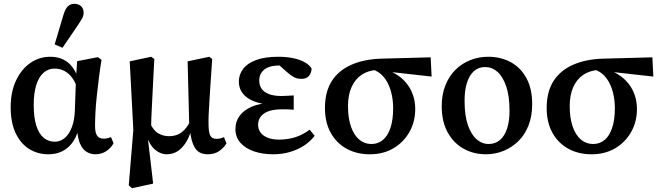

<svg xmlns="http://www.w3.org/2000/svg" viewBox="-20 -796 3467 1008"><path d="M234 14Q178 14 133 -14Q88 -42 62 -97.5Q36 -153 36 -233Q36 -314 64.5 -374Q93 -434 140 -466Q187 -498 243 -498Q283 -498 312.5 -483.5Q342 -469 362.5 -440.5Q383 -412 393 -372H412L390 -319Q379 -360 360 -386Q341 -412 317.5 -424Q294 -436 266 -436Q234 -436 209 -414.5Q184 -393 170.5 -350Q157 -307 157 -245Q157 -178 171 -135Q185 -92 210 -72Q235 -52 268 -52Q295 -52 318 -70Q341 -88 356 -125Q371 -162 373 -215L379 -387L385 -475L494 -496L513 -482Q505 -434 499 -385Q493 -336 488 -290.5Q483 -245 481 -205Q479 -165 479 -135Q479 -99 490 -83.5Q501 -68 524 -68Q535 -68 544.5 -70.5Q554 -73 563 -76L576 -44Q563 -19 538 -2.5Q513 14 480 14Q456 14 435 1.5Q414 -11 401 -40Q388 -69 385 -117L392 -116Q380 -73 358 -44.5Q336 -16 305 -1Q274 14 234 14ZM267 -563 314 -721Q324 -752 337.5 -764Q351 -776 370 -776Q391 -776 405 -764Q419 -752 419 -730Q419 -714 412 -701Q405 -688 391 -667L308 -545Z M656 177 680 -114 661 -474 774 -498 790 -486Q786 -414 783.5 -358.5Q781 -303 778.5 -258.5Q776 -214 774.5 -175.5Q773 -137 773 -100L755 -81L784 168L673 192ZM1070 14Q1024 14 1003 -20.5Q982 -55 978 -115L974 -118L965 -474L1079 -498L1094 -486Q1089 -414 1085.5 -360.5Q1082 -307 1079.5 -267Q1077 -227 1075.5 -195.5Q1074 -164 1075 -136Q1076 -96 1085.5 -81.5Q1095 -67 1117 -67Q1128 -67 1137.5 -69.5Q1147 -72 1156 -76L1169 -43Q1154 -19 1130 -2.5Q1106 14 1070 14ZM855 14Q822 14 793 -11Q764 -36 749 -86L742 -85L765 -154Q785 -111 811 -96Q837 -81 867 -81Q891 -81 911.5 -89Q932 -97 950 -116.5Q968 -136 984 -170L1000 -146H994Q981 -92 961 -56.5Q941 -21 914.5 -3.5Q888 14 855 14Z M1414 14Q1358 14 1313 -1.5Q1268 -17 1242 -46.5Q1216 -76 1216 -119Q1216 -158 1238 -188Q1260 -218 1302 -236Q1344 -254 1404 -256V-247Q1351 -249 1312.5 -264.5Q1274 -280 1254 -306Q1234 -332 1234 -367Q1234 -405 1256.5 -434.5Q1279 -464 1325 -481Q1371 -498 1441 -498Q1485 -498 1520 -490.5Q1555 -483 1580 -469Q1605 -455 1616 -436Q1615 -413 1602 -397.5Q1589 -382 1563 -382Q1549 -382 1536.5 -385.5Q1524 -389 1510 -399Q1496 -409 1477 -426L1431 -467L1499 -468L1519 -445Q1500 -450 1482 -451Q1464 -452 1445 -452Q1412 -452 1389 -443Q1366 -434 1353.5 -416Q1341 -398 1341 -373Q1341 -348 1353.5 -330Q1366 -312 1392 -302Q1418 -292 1457 -292Q1472 -292 1486.5 -293Q1501 -294 1522 -295V-220Q1499 -222 1486.5 -222Q1474 -222 1462 -222Q1427 -222 1403 -216Q1379 -210 1364 -198.5Q1349 -187 1342 -172.5Q1335 -158 1335 -141Q1335 -119 1347 -101.5Q1359 -84 1384 -73.5Q1409 -63 1446 -63Q1487 -63 1526.5 -74.5Q1566 -86 1606 -115L1632 -83Q1609 -53 1576 -31.5Q1543 -10 1502 2Q1461 14 1414 14Z M1922 14Q1853 14 1800 -15Q1747 -44 1716.5 -98.5Q1686 -153 1686 -229Q1686 -313 1721 -369Q1756 -425 1822.5 -455Q1889 -485 1980 -488L2241 -495L2246 -394L1987 -423L1959 -429Q1912 -426 1878 -403Q1844 -380 1825.5 -338.5Q1807 -297 1807 -239Q1807 -176 1822.5 -131.5Q1838 -87 1865.5 -63.5Q1893 -40 1930 -40Q1965 -40 1990.5 -61.5Q2016 -83 2030 -125Q2044 -167 2044 -227Q2044 -262 2037.5 -295Q2031 -328 2017.5 -356Q2004 -384 1983.5 -403.5Q1963 -423 1934 -432L1950 -443Q1999 -437 2038 -418Q2077 -399 2104 -370.5Q2131 -342 2145.5 -304.5Q2160 -267 2160 -224Q2160 -157 2129.5 -103Q2099 -49 2045.5 -17.5Q1992 14 1922 14Z M2531 14Q2467 14 2414.5 -15Q2362 -44 2330.5 -100.5Q2299 -157 2299 -239Q2299 -300 2318.5 -348.5Q2338 -397 2371.5 -430Q2405 -463 2449.5 -480.5Q2494 -498 2543 -498Q2609 -498 2661.5 -469.5Q2714 -441 2744 -385.5Q2774 -330 2774 -249Q2774 -187 2755 -138Q2736 -89 2702 -55.5Q2668 -22 2624 -4Q2580 14 2531 14ZM2544 -40Q2581 -40 2605.5 -61.5Q2630 -83 2642.5 -122Q2655 -161 2655 -214Q2655 -292 2637.5 -343Q2620 -394 2591.5 -419Q2563 -444 2528 -444Q2492 -444 2468 -422.5Q2444 -401 2431.5 -361.5Q2419 -322 2419 -267Q2419 -189 2436.5 -139Q2454 -89 2482.5 -64.5Q2511 -40 2544 -40Z M3086 14Q3017 14 2964 -15Q2911 -44 2880.5 -98.5Q2850 -153 2850 -229Q2850 -313 2885 -369Q2920 -425 2986.5 -455Q3053 -485 3144 -488L3405 -495L3410 -394L3151 -423L3123 -429Q3076 -426 3042 -403Q3008 -380 2989.5 -338.5Q2971 -297 2971 -239Q2971 -176 2986.5 -131.5Q3002 -87 3029.5 -63.5Q3057 -40 3094 -40Q3129 -40 3154.5 -61.5Q3180 -83 3194 -125Q3208 -167 3208 -227Q3208 -262 3201.5 -295Q3195 -328 3181.5 -356Q3168 -384 3147.5 -403.5Q3127 -423 3098 -432L3114 -443Q3163 -437 3202 -418Q3241 -399 3268 -370.5Q3295 -342 3309.5 -304.5Q3324 -267 3324 -224Q3324 -157 3293.5 -103Q3263 -49 3209.5 -17.5Q3156 14 3086 14Z"/></svg>

Font: Source Serif 4 18pt SemiBold
Style: Regular
Weight: 600
Designer: Frank Grießhammer
Foundry: Adobe Systems Incorporated
Version: Version 4.004;hotconv 1.0.116;makeotfexe 2.5.65601